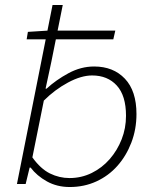

<svg xmlns="http://www.w3.org/2000/svg" viewBox="-20 -739 640 771"><path d="M260 12Q209 12 168.5 -10.5Q128 -33 103 -66H99L83 0H48L191 -719H232L186 -490L163 -383H167Q205 -418 255 -445Q305 -472 358 -472Q435 -472 481.5 -423Q528 -374 528 -281Q528 -220 507.5 -166.5Q487 -113 451.5 -73Q416 -33 367 -10.5Q318 12 260 12ZM259 -24Q307 -24 348.5 -44.5Q390 -65 420.5 -100Q451 -135 468.5 -179.5Q486 -224 486 -274Q486 -355 449 -395.5Q412 -436 350 -436Q306 -436 253 -407.5Q200 -379 156 -335L110 -107Q143 -61 180.5 -42.5Q218 -24 259 -24ZM87 -581 92 -611 171 -616H443L435 -581Z"/></svg>

Font: Source Code Pro ExtraLight Light
Style: Italic
Weight: 300
Italic angle: -11°
Monospace: yes
Version: Version 1.016;hotconv 1.0.116;makeotfexe 2.5.65601